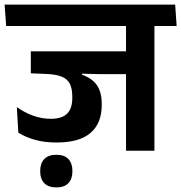

<svg xmlns="http://www.w3.org/2000/svg" viewBox="-42 -658 791 838"><path d="M632 -577H508V0H632ZM470 -544.5H729L722.5 -638H463ZM679 -544.5 672.5 -638H-22L-15 -544.5ZM548.5 -434H92.5V-338H258.5L387.5 -334.5H548.5ZM316 -366.5H92.5V-338L164.5 -335Q205.5 -333 229.5 -322.5Q253.5 -312 263.5 -291Q273.5 -270 273.5 -236.5V-229.5Q273.5 -184.5 250.8 -162Q228 -139.5 180 -139.5Q140 -139.5 102.8 -153Q65.5 -166.5 31.5 -190.5L38 -79Q69 -59.5 110.2 -47.8Q151.5 -36 205 -36Q304.5 -36 353.2 -78Q402 -120 402 -199V-205.5Q402 -254.5 381.8 -285Q361.5 -315.5 316 -332ZM204 160Q238.5 160 256.2 141.5Q274 123 274 91Q274 90.5 274 89.2Q274 88 274 87Q274 55 256.5 36.2Q239 17.5 204 17.5Q169 17.5 151.2 36.2Q133.5 55 133.5 87Q133.5 87.5 133.5 89Q133.5 90.5 133.5 91Q133.5 123 151.2 141.5Q169 160 204 160Z"/></svg>

Font: Anek Devanagari SemiBold
Style: Regular
Weight: 600
Designer: Kailash Malviya (Devanagari) & Yesha Goshar (Latin)
Foundry: Ek Type
Version: Version 1.003